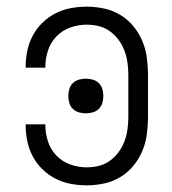

<svg xmlns="http://www.w3.org/2000/svg" viewBox="-20 -548 515 576"><path d="M240 8Q216 8 192 3.5Q168 -1 146.5 -12Q125 -23 107.5 -40Q90 -57 78.5 -78.5Q67 -100 62 -124Q57 -148 57 -172V-175H116V-173Q116 -148 124 -123.5Q132 -99 149.5 -81Q167 -63 191 -54.5Q215 -46 240 -46Q259 -46 277 -50.5Q295 -55 310 -66Q325 -77 336 -92Q347 -107 353.5 -124.5Q360 -142 362.5 -160.5Q365 -179 365 -197V-323Q365 -341 362.5 -359.5Q360 -378 353.5 -395.5Q347 -413 336 -428Q325 -443 310 -454Q295 -465 277 -469.5Q259 -474 240 -474Q215 -474 191 -465.5Q167 -457 149.5 -439Q132 -421 124 -396.5Q116 -372 116 -347V-345H57V-348Q57 -372 62 -396Q67 -420 78.5 -441.5Q90 -463 107.5 -480Q125 -497 146.5 -508Q168 -519 192 -523.5Q216 -528 240 -528Q266 -528 292 -522.5Q318 -517 340.5 -503.5Q363 -490 380 -469.5Q397 -449 407 -425Q417 -401 420.5 -375Q424 -349 424 -323V-197Q424 -171 420.5 -145Q417 -119 407 -95Q397 -71 380 -50.5Q363 -30 340.5 -16.5Q318 -3 292 2.5Q266 8 240 8ZM238 -208Q227 -208 216.5 -211Q206 -214 198.5 -221.5Q191 -229 188 -239Q185 -249 185 -260Q185 -271 188 -281Q191 -291 198.5 -298.5Q206 -306 216.5 -309Q227 -312 238 -312Q248 -312 258.5 -309Q269 -306 276.5 -298.5Q284 -291 287 -281Q290 -271 290 -260Q290 -249 287 -239Q284 -229 276.5 -221.5Q269 -214 258.5 -211Q248 -208 238 -208Z"/></svg>

Font: Iosevka QP Light
Style: Regular
Weight: 300
Designer: Belleve Invis
Foundry: Belleve Invis
Version: Version 20.0.0; ttfautohint (v1.8.4)